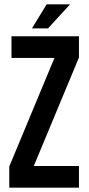

<svg xmlns="http://www.w3.org/2000/svg" viewBox="-20 -868 410 888"><path d="M33.2 -700.2H345.2V-602.1L136.2 -100.1H345.2V0H22.9V-98.1L231.9 -600.1H33.2ZM195.8 -848.1H304.2L202.1 -736.8H127.9Z"/></svg>

Font: Bebas Neue Bold
Style: Regular
Weight: 700
Designer: Ryoichi Tsunekawa
Foundry: Ryoichi Tsunekawa
Version: Version 1.300